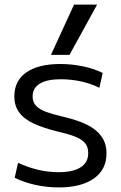

<svg xmlns="http://www.w3.org/2000/svg" viewBox="-20 -810 529 840"><path d="M236.7 10Q184.3 10 134.3 -1.2Q84.3 -12.3 44.3 -32.3L59 -97.7Q101 -78.1 145.7 -67.4Q190.3 -56.7 236 -56.7Q299.7 -56.7 332.8 -78Q366 -99.4 366 -140Q366 -168.3 351.1 -185Q336.3 -201.6 307 -213Q277.7 -224.3 233.3 -234.3Q173 -249 130.3 -268.1Q87.6 -287.3 65.2 -316.5Q42.7 -345.7 42.7 -388.7Q42.7 -456.7 95.2 -493.3Q147.7 -530 243.3 -530Q293 -530 341.9 -520Q390.7 -510 429.4 -490.7L414.7 -425.9Q378.3 -444.3 334.3 -453.8Q290.4 -463.3 246 -463.3Q185.4 -463.3 154.1 -444.1Q122.7 -425 122.7 -388Q122.7 -363.7 137.4 -347.7Q152 -331.7 180.4 -321Q208.7 -310.4 249.7 -301Q296 -290.4 332.5 -276.5Q369 -262.7 394 -243.7Q419 -224.7 432.5 -199.2Q446 -173.7 446 -139.3Q446 -68.3 390.9 -29.2Q335.7 10 236.7 10ZM284 -570H203L304 -790H405Z"/></svg>

Font: M PLUS 2 Thin
Style: Regular
Weight: 100
Designer: Coji Morishita
Foundry: UNDERFOREST DESIGN
Version: Version 1.001